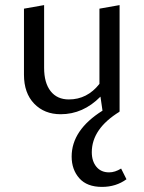

<svg xmlns="http://www.w3.org/2000/svg" viewBox="-20 -443 564 753"><path d="M455 218 476 260Q435 290 380 290Q321 290 291 256Q261 222 261 171Q261 67 382 -9L374 -64Q306 5 218 5Q154 5 114 -36.5Q74 -78 74 -150V-409L153 -423V-177Q153 -118 178.5 -85.5Q204 -53 250 -53Q322 -53 370 -114V-409L449 -423V-7H448L449 -5Q340 62 340 154Q340 189 358 211Q376 233 408 233Q431 233 455 218Z"/></svg>

Font: EauTestText Medium
Style: Regular
Weight: 500
Designer: Christian Thalmann (Catharsis Fonts)
Version: Version 0.001;PS 000.001;hotconv 1.0.88;makeotf.lib2.5.64775